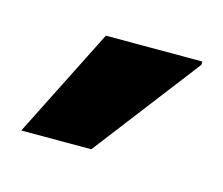

<svg xmlns="http://www.w3.org/2000/svg" viewBox="-39 -770 261 225"><g transform="rotate(15 92.0 -657.5)"><path d="M0 -591 67 -724H184V-720L85 -591Z"/></g></svg>

Font: Archivo Condensed
Style: Bold
Weight: 700
Width: 3
Designer: Hector Gatti
Foundry: Omnibus-Type
Version: Version 2.001